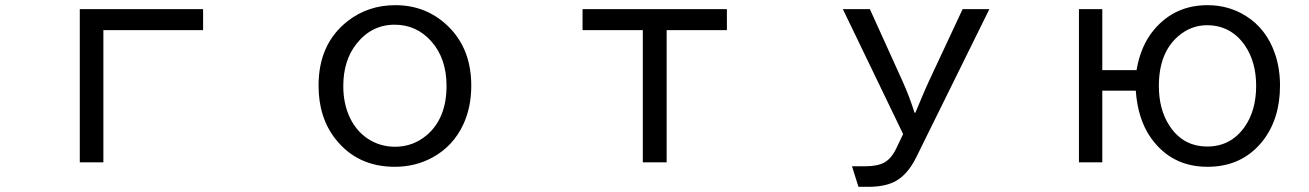

<svg xmlns="http://www.w3.org/2000/svg" viewBox="-20 -600 5040 739"><path d="M287.1 -564.9H761.7V-483.9H377.9V24.9H287.1Z M1501.5 -580.1Q1622.1 -580.1 1705.6 -498Q1793.9 -411.6 1793.9 -270.5Q1793.9 -188 1763.7 -122.1Q1724.6 -37.6 1645 5.9Q1579.1 42 1499.5 42Q1356 42 1272 -64Q1206.1 -147 1206.1 -270.5Q1206.1 -431.6 1318.4 -519Q1397 -580.1 1501.5 -580.1ZM1499 -504.9Q1409.7 -504.9 1351.6 -430.7Q1301.3 -366.7 1301.3 -269Q1301.3 -199.7 1327.1 -146.5Q1351.6 -95.2 1396 -65.9Q1442.9 -35.2 1500.5 -35.2Q1570.3 -35.2 1623.5 -80.6Q1698.7 -145.5 1698.7 -269.5Q1698.7 -374.5 1640.6 -440.4Q1583.5 -504.9 1499 -504.9Z M2222.2 -564.9H2777.8V-483.9H2545.9V24.9H2454.1V-483.9H2222.2Z M3224.1 -564.9H3328.1L3453.1 -289.1Q3480.5 -228.5 3500 -166H3502.9L3507.3 -175.8Q3541.5 -258.3 3555.2 -287.1L3685.1 -564.9H3788.1L3506.3 5.9Q3471.2 77.1 3418.5 101.6Q3380.4 119.1 3321.3 119.1H3284.2L3259.3 40H3309.1Q3357.9 40 3383.8 25.4Q3410.6 10.7 3429.2 -27.8L3456.1 -84Z M4132.8 -564.9H4222.7V-330.1H4354.5Q4370.6 -425.3 4422.4 -486.3Q4502 -580.1 4627.4 -580.1Q4709.5 -580.1 4775.4 -538.6Q4854.5 -488.8 4887.2 -393.6Q4906.7 -337.4 4906.7 -270.5Q4906.7 -142.1 4839.8 -57.1Q4761.2 42 4627.4 42Q4489.3 42 4410.2 -68.8Q4359.4 -140.1 4351.6 -251H4222.7V24.9H4132.8ZM4625.5 -502.9Q4564 -502.9 4514.6 -460.4Q4440.4 -396 4440.4 -269Q4440.4 -181.2 4479 -119.6Q4531.2 -36.1 4627 -36.1Q4715.8 -36.1 4769 -109.4Q4814.9 -173.3 4814.9 -269.5Q4814.9 -361.8 4771.5 -425.3Q4717.3 -502.9 4625.5 -502.9Z"/></svg>

Font: BIZ UDPGothic
Style: Regular
Weight: 400
Designer: TypeBank Co., Ltd.
Foundry: Morisawa Inc.
Version: Version 1.051